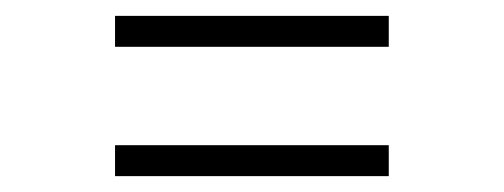

<svg xmlns="http://www.w3.org/2000/svg" viewBox="-20 -414 635 242"><path d="M125 -394H470V-355H125ZM125 -231H470V-192H125Z"/></svg>

Font: Bellota Text Light
Style: Regular
Weight: 300
Designer: Kemie Guaida
Foundry: Kemie Guaida
Version: Version 4.001